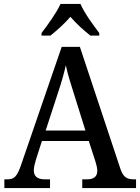

<svg xmlns="http://www.w3.org/2000/svg" viewBox="-20 -951 708 971"><path d="M190 -784V-771H235C268 -797 308 -833 336 -866C364 -833 405 -796 437 -771H482V-784C453 -822 406 -886 387 -931H286C266 -886 219 -822 190 -784ZM2 0H233V-44H207C168 -44 151 -60 151 -90C151 -104 156 -125 161 -141L192 -238H429L463 -133C468 -117 472 -100 472 -87C472 -58 454 -44 420 -44H396V0H668V-44H657C621 -44 603 -56 589 -97L384 -714H292L88 -121C67 -58 52 -44 17 -44H2ZM211 -291 273 -481C291 -535 303 -577 313 -621C322 -577 337 -529 355 -473L412 -291Z"/></svg>

Font: Noto Serif SemiCondensed Medium
Style: Regular
Weight: 500
Width: 4
Designer: Monotype Design Team
Foundry: Monotype Imaging Inc.
Version: Version 2.014